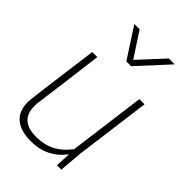

<svg xmlns="http://www.w3.org/2000/svg" viewBox="-233 -871 969 969"><g transform="rotate(45 251.5 -386.0)"><path d="M180 8Q108 8 68.5 -24.5Q29 -57 29 -124Q29 -145 81 -530H117Q90 -313 69 -160Q67 -151 67 -131Q67 -27 181 -27H188Q295 -27 363 -119L417 -530H454L401 -127L390 0H359L363 -82Q295 8 180 8ZM270 -618H236L131 -780H169L255 -648L377 -780H419Z"/></g></svg>

Font: Tanohe Sans ExtraLight
Style: Italic
Weight: 200
Designer: Village Type and Design LLC & Cristiano Sobral
Foundry: Cooper Hewitt Smithsonian Design Museum
Version: Version 1.00;September 29, 2021;FontCreator 13.0.0.2655 64-b